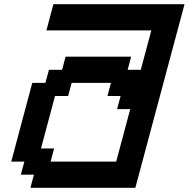

<svg xmlns="http://www.w3.org/2000/svg" viewBox="-20 -895 899 915"><path d="M125 0H625Q664.1 -146 742.2 -437.5Q820.3 -729 859.4 -875H234.4Q229 -854 217.8 -812.5Q206.5 -771 201.2 -750H701.2L650.9 -562.5H588.4L605 -625H292.5L275.9 -562.5H213.4L196.3 -500H133.8Q117.2 -437.5 83.7 -312.5Q50.3 -187.5 33.7 -125H96.2L79.1 -62.5H141.6ZM533.7 -125H221.2L237.8 -187.5H175.3Q186.5 -229 208.7 -312.3Q231 -395.5 242.2 -437.5H304.7L321.3 -500H508.8L492.2 -437.5H554.7L538.1 -375H600.6Q589.4 -333 567.1 -249.8Q544.9 -166.5 533.7 -125Z"/></svg>

Font: Faithful 32x
Style: Oblique
Weight: 400
Foundry: Faithful Resource Pack
Version: Version 1.0; January 27, 2023